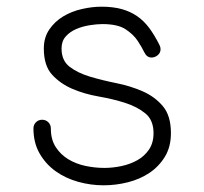

<svg xmlns="http://www.w3.org/2000/svg" viewBox="-20 -536 611 574"><path d="M491 -138Q491 -97 473 -67.5Q455 -38 426.5 -19Q398 0 362 9Q326 18 290 18Q251 18 213.5 7.5Q176 -3 146.5 -24Q117 -45 98.5 -77Q80 -109 80 -152Q80 -163 87.5 -170.5Q95 -178 106 -178Q117 -178 124.5 -170.5Q132 -163 132 -152Q132 -119 146.5 -96.5Q161 -74 184 -60Q207 -46 235.5 -40Q264 -34 292 -34Q317 -34 343 -39.5Q369 -45 390.5 -57Q412 -69 425.5 -89Q439 -109 439 -138Q439 -177 414.5 -197Q390 -217 354 -228.5Q318 -240 275 -247.5Q232 -255 196 -270.5Q160 -286 135.5 -313Q111 -340 111 -391Q111 -424 127.5 -448Q144 -472 169 -487Q194 -502 224.5 -509Q255 -516 284 -516Q317 -516 343 -509Q369 -502 389.5 -488Q410 -474 426 -452.5Q442 -431 457 -401Q460 -395 460 -389Q460 -378 451.5 -371Q443 -364 433 -364Q419 -364 411.5 -379.5Q404 -395 391.5 -414Q379 -433 355.5 -448.5Q332 -464 286 -464Q269 -464 247.5 -460.5Q226 -457 207.5 -449Q189 -441 176.5 -427Q164 -413 164 -391Q164 -355 188 -336.5Q212 -318 248.5 -307Q285 -296 327.5 -287.5Q370 -279 406.5 -263Q443 -247 467 -218.5Q491 -190 491 -138Z"/></svg>

Font: Wynona
Style: Regular
Weight: 400
Italic angle: -12°
Designer: Kanati
Foundry: Kanati and Michael Everson
Version: Version 2.000